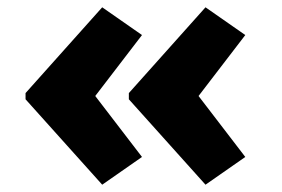

<svg xmlns="http://www.w3.org/2000/svg" viewBox="-20 -522 772 526"><path d="M543 -16 333 -250V-267L543 -502L652 -426L504 -233V-285L652 -92ZM260 -16 50 -250V-267L260 -502L369 -426L221 -233V-285L369 -92Z"/></svg>

Font: Lexend Exa ExtraBold
Style: Regular
Weight: 800
Designer: Bonnie Shaver-Troup, Thomas Jockin
Foundry: Lexend
Version: Version 1.007